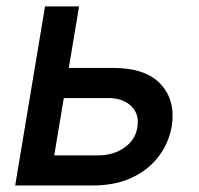

<svg xmlns="http://www.w3.org/2000/svg" viewBox="-20 -565 606 585"><path d="M189.6 -358H324.6Q424.4 -358 470 -308.2Q515.6 -258.5 503.2 -180Q494.3 -128.9 463.2 -88.1Q432.2 -47.2 381.7 -23.6Q331.3 0 264.6 0H26.3L117.2 -545.5H220.9ZM174.4 -266.3 145.2 -91.6H279.5Q325.6 -91.6 359.2 -115.4Q392.8 -139.2 398.4 -176.8Q405.5 -216.6 380.1 -241.5Q354.8 -266.3 309.3 -266.3Z"/></svg>

Font: Inter UI Medium
Style: Italic
Weight: 500
Italic angle: 9.39999°
Designer: Rasmus Andersson
Foundry: rsms
Version: 3.2;8d6f07862